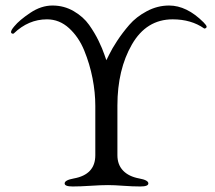

<svg xmlns="http://www.w3.org/2000/svg" viewBox="-20 -670 779 695"><path d="M592 -650Q656 -650 717 -589Q728 -578 728 -573Q728 -570 724.5 -568Q721 -566 719 -567Q672 -600 605 -600Q510 -600 457.5 -509Q405 -418 405 -288V-108Q405 -74 425.5 -52.5Q446 -31 484 -24Q517 -18 517 -6Q517 5 488 5Q460 5 426.5 2.5Q393 0 371 0Q346 0 308 2.5Q270 5 243 5Q214 5 214 -6Q214 -18 247 -24Q325 -38 325 -108V-287Q325 -335 315 -386.5Q305 -438 285 -487Q265 -536 230 -568Q195 -600 150 -600Q83 -600 30 -549Q28 -547 24 -548.5Q20 -550 20 -553Q19 -560 32 -575Q50 -597 89.5 -623.5Q129 -650 170 -650Q212 -650 247 -629.5Q282 -609 302.5 -580Q323 -551 337 -522Q351 -493 358 -472L365 -452L375 -472Q385 -493 404 -522Q423 -551 448 -580Q473 -609 511.5 -629.5Q550 -650 592 -650Z"/></svg>

Font: EB Garamond SC 12
Style: Regular
Weight: 400
Version: Version 0.016 ; ttfautohint (v0.97) -l 8 -r 50 -G 200 -x 0 -